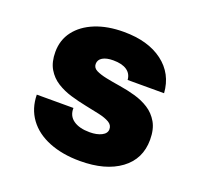

<svg xmlns="http://www.w3.org/2000/svg" viewBox="-106 -691 862 822"><g transform="rotate(20 325.0 -280.0)"><path d="M336 12Q256 12 195 -12.5Q134 -37 100.5 -83Q67 -129 66 -192H233Q232 -156 259 -137Q286 -118 333 -118Q366 -118 387.5 -129Q409 -140 409 -159Q409 -178 391 -188.5Q373 -199 343.5 -205.5Q314 -212 279 -219Q244 -226 208.5 -236.5Q173 -247 143.5 -265.5Q114 -284 96 -314.5Q78 -345 78 -391Q78 -446 109 -486.5Q140 -527 195.5 -549.5Q251 -572 325 -572Q436 -572 503 -521.5Q570 -471 576 -384H410Q408 -412 386 -427Q364 -442 324 -442Q293 -442 275.5 -431.5Q258 -421 258 -402Q258 -384 276 -375Q294 -366 323 -360Q352 -354 387.5 -348.5Q423 -343 458.5 -333Q494 -323 523 -304.5Q552 -286 570 -255Q588 -224 588 -176Q588 -88 520 -38Q452 12 336 12Z"/></g></svg>

Font: Azeret Mono Thin ExtraBold
Style: Regular
Weight: 800
Version: Version 1.002